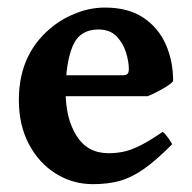

<svg xmlns="http://www.w3.org/2000/svg" viewBox="-20 -463 497 497"><path d="M428.2 -252.9Q420.4 -243.7 398.7 -231.7Q377 -219.7 362.3 -213.9H83.5L84 -268.1H295.9Q306.2 -268.1 309.8 -271.5Q313.5 -274.9 313.5 -284.7Q313.5 -303.2 306.2 -327.1Q298.8 -351.1 281.7 -368.9Q264.6 -386.7 234.9 -386.7Q186 -386.7 168 -343.3Q149.9 -299.8 149.9 -225.6Q149.9 -156.2 178.2 -111.3Q206.5 -66.4 261.2 -66.4Q280.3 -66.4 298.6 -70.1Q316.9 -73.7 340.8 -85.2Q364.7 -96.7 400.9 -121.6Q406.7 -118.2 415.3 -106Q423.8 -93.8 425.8 -89.8Q383.3 -46.9 351.1 -24.7Q318.8 -2.4 288.6 5.6Q258.3 13.7 220.7 13.7Q168 13.7 124.3 -13.7Q80.6 -41 54.7 -90.1Q28.8 -139.2 28.8 -204.6Q28.8 -329.1 122.1 -398.9Q146.5 -417.5 180.9 -430.4Q215.3 -443.4 252 -443.4Q312 -443.4 351.1 -417.2Q390.1 -391.1 409.2 -347.9Q428.2 -304.7 428.2 -252.9Z"/></svg>

Font: Namdhinggo
Style: Bold
Weight: 700
Designer: Victor Gaultney
Foundry: SIL International
Version: Version 3.001